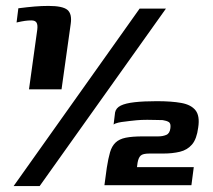

<svg xmlns="http://www.w3.org/2000/svg" viewBox="-20 -548 719 649"><path d="M78 -246 106 -448Q108 -464 103.5 -471.5Q99 -479 86 -479Q75 -479 64.5 -477.5Q54 -476 36 -472L42 -520Q73 -524 97 -526Q121 -528 144 -528Q192 -528 208 -514.5Q224 -501 219 -467L188 -246ZM541 -519 114 81H26L452 -519ZM333 78Q335 63 337 48.5Q339 34 341 19Q346 -13 352 -33.5Q358 -54 370.5 -66Q383 -78 405 -82.5Q427 -87 464 -87Q480 -87 489.5 -87Q499 -87 515 -87Q530 -87 542 -92Q554 -97 556 -115Q558 -131 550.5 -135.5Q543 -140 530 -142Q517 -142 507 -142.5Q497 -143 478 -143Q457 -143 441.5 -141.5Q426 -140 418 -139Q414 -138 402.5 -137Q391 -136 380 -133.5Q369 -131 364 -127L369 -168Q372 -183 388 -191Q404 -199 435 -202.5Q466 -206 510 -206Q560 -206 593 -200Q626 -194 641 -175Q656 -156 650 -117Q645 -78 629 -59.5Q613 -41 588 -35Q563 -29 532 -29Q524 -29 513.5 -29Q503 -29 485 -29Q463 -29 455.5 -22Q448 -15 445 2L443 17H635L627 78Z"/></svg>

Font: Genos
Style: Bold Italic
Weight: 700
Italic angle: -8°
Version: Version 1.010